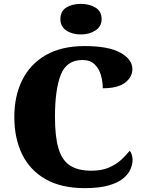

<svg xmlns="http://www.w3.org/2000/svg" viewBox="-20 -962 748 992"><path d="M418 10Q297 10 216 -36Q135 -82 94.5 -164.5Q54 -247 54 -358Q54 -466 95 -548.5Q136 -631 217 -677.5Q298 -724 417 -724Q541 -724 602.5 -689.5Q664 -655 664 -605Q664 -564 626.5 -535Q589 -506 511 -506Q511 -540 501.5 -573.5Q492 -607 469 -629.5Q446 -652 406 -652Q324 -652 294 -575.5Q264 -499 264 -358Q264 -257 282 -195.5Q300 -134 341.5 -107Q383 -80 452 -80Q506 -80 543.5 -96.5Q581 -113 607 -137Q633 -161 650 -183Q657 -176 661 -162Q665 -148 665 -137Q665 -114 654.5 -88.5Q644 -63 617 -40.5Q590 -18 541.5 -4Q493 10 418 10ZM398 -784Q353 -784 322.5 -804.5Q292 -825 292 -863Q292 -904 322.5 -923Q353 -942 398 -942Q441 -942 473 -923Q505 -904 505 -863Q505 -825 473 -804.5Q441 -784 398 -784Z"/></svg>

Font: Noto Serif Black
Style: Regular
Weight: 900
Designer: Monotype Design Team
Foundry: Monotype Imaging Inc.
Version: Version 2.014; ttfautohint (v1.8.4.7-5d5b)